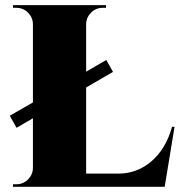

<svg xmlns="http://www.w3.org/2000/svg" viewBox="-20 -720 693 740"><path d="M643.1 -231.4H652.8L614.7 0H29.8L30.3 -9.8H43Q69.3 -9.8 87.9 -28.3Q106.4 -46.9 106.9 -72.8V-264.2L43.9 -227.5L17.6 -273.9L106.9 -325.2V-627Q106.4 -652.8 87.9 -671.4Q69.3 -689.9 43 -689.9H30.3L29.8 -700.2H388.7V-689.9H376Q349.6 -689.9 331.1 -671.4Q312.5 -652.8 312 -627V-443.8L389.6 -488.8L415.5 -442.9L312 -382.8V-50.8H435.5Q508.3 -50.8 564 -98.6Q619.6 -146.5 643.1 -231.4Z"/></svg>

Font: Cinzel Black
Style: Regular
Weight: 900
Designer: Natanael Gama
Version: Version 1.001;PS 001.001;hotconv 1.0.56;makeotf.lib2.0.21325